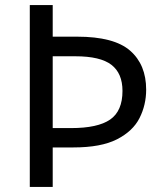

<svg xmlns="http://www.w3.org/2000/svg" viewBox="-20 -734 645 754"><path d="M554 -382Q554 -322 528 -270.5Q502 -219 439.5 -187Q377 -155 268 -155H187V0H97V-714H187V-590H283Q428 -590 491 -535Q554 -480 554 -382ZM259 -231Q364 -231 412.5 -264.5Q461 -298 461 -377Q461 -446 417.5 -479.5Q374 -513 276 -513H187V-231Z"/></svg>

Font: Noto Sans Carian
Style: Regular
Weight: 400
Designer: Monotype Design Team
Foundry: Monotype Imaging Inc.
Version: Version 2.002; ttfautohint (v1.8.4.7-5d5b)